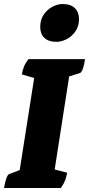

<svg xmlns="http://www.w3.org/2000/svg" viewBox="-21 -935 443 955"><path d="M-1 0Q4 -29 10.5 -47.5Q17 -66 24 -69L77 -89L149 -547L88 -565Q91 -585 98 -603Q105 -621 121 -641H402Q398 -612 391 -593Q384 -574 377 -572L323 -555L251 -92L313 -76Q310 -57 303.5 -39.5Q297 -22 282 0ZM260 -727Q220 -727 199.5 -747Q179 -767 179 -801Q179 -837 196.5 -862.5Q214 -888 240 -901.5Q266 -915 290 -915Q331 -915 351.5 -894.5Q372 -874 372 -840Q372 -805 354.5 -779.5Q337 -754 311 -740.5Q285 -727 260 -727Z"/></svg>

Font: Petrona Black
Style: Italic
Weight: 900
Italic angle: -9°
Designer: Ringo R. Seeber
Foundry: Ringo R. Seeber
Version: Version 2.001; ttfautohint (v1.8.3)